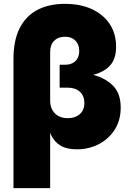

<svg xmlns="http://www.w3.org/2000/svg" viewBox="-20 -757 660 981"><path d="M48.8 204.1V-454.6Q48.8 -551.8 81.3 -614.5Q113.8 -677.2 172.6 -707.3Q231.4 -737.3 311.5 -737.3Q392.1 -737.3 450.7 -709.7Q509.3 -682.1 541.3 -633.1Q573.2 -584 573.2 -519Q573.2 -459.5 545.7 -426.3Q518.1 -393.1 465.6 -377.2Q413.1 -361.3 339.8 -353V-397Q411.6 -389.2 469.7 -370.6Q527.8 -352.1 562.3 -313.7Q596.7 -275.4 596.7 -207Q596.7 -142.6 566.2 -94.7Q535.6 -46.9 484.9 -20.5Q434.1 5.9 373 5.9Q320.3 5.9 289.3 -12.9Q258.3 -31.7 242.2 -65.2Q226.1 -98.6 218.3 -141.1H236.3V204.1ZM325.7 -153.3Q352.1 -153.3 371.3 -162.8Q390.6 -172.4 400.9 -189.7Q411.1 -207 411.1 -230.5Q411.1 -267.1 388.2 -288.1Q365.2 -309.1 325.7 -309.1H284.7V-426.3H312.5Q335 -426.3 351.1 -434.6Q367.2 -442.9 376 -459Q384.8 -475.1 384.8 -496.6Q384.8 -529.8 365.2 -549.6Q345.7 -569.3 312.5 -569.3Q277.3 -569.3 256.8 -548.6Q236.3 -527.8 236.3 -492.7V-242.2Q236.3 -215.3 247.3 -195.3Q258.3 -175.3 278.3 -164.3Q298.3 -153.3 325.7 -153.3Z"/></svg>

Font: Inter 16pt Black
Style: Regular
Weight: 900
Version: Version 4.001;git-66647c0bb